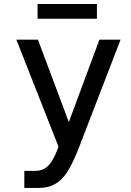

<svg xmlns="http://www.w3.org/2000/svg" viewBox="-20 -924 642 944"><path d="M456.5 -832V-904.3H164.6V-832ZM171.9 0Q219.7 0 254.4 -21.5Q285.2 -40 309.1 -76.2Q338.9 -121.6 371.6 -207.5L572.8 -729H468.8L318.4 -323.7L166.5 -729H60.5L267.6 -203.1L259.8 -182.1L253.4 -167Q234.9 -125.5 214.8 -106.9Q190.4 -84 152.8 -84H99.6V0Z"/></svg>

Font: Hack Dev
Style: Regular
Weight: 400
Designer: Christopher Simpkins
Foundry: Christopher Simpkins
Version: Version 2.0315